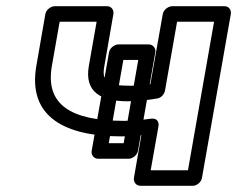

<svg xmlns="http://www.w3.org/2000/svg" viewBox="-20 -573 763 618"><path d="M378 -112H330L377 -380H425ZM394 -62C405 -62 421 -72 424 -87L480 -405C482 -416 474 -430 459 -430H361C350 -430 334 -420 331 -405L275 -87C273 -76 281 -62 296 -62ZM391 -247C426 -247 456 -251 486 -256C499 -258 509 -270 511 -281L550 -503H669L585 -25H465L490 -166C492 -176 489 -194 466 -191C437 -187 409 -184 380 -184C208 -184 125 -236 147 -361L172 -503H291L266 -361C251 -276 306 -247 391 -247ZM400 -297C323 -297 307 -311 316 -361L345 -528C347 -539 340 -553 325 -553H156C145 -553 129 -543 126 -528L97 -361C68 -195 192 -134 371 -134C393 -134 414 -136 435 -138L411 0C409 11 417 25 432 25H601C612 25 627 15 630 0L723 -528C725 -539 718 -553 703 -553H534C523 -553 507 -543 504 -528L464 -302C444 -299 424 -297 400 -297Z"/></svg>

Font: Asimov
Style: XWidOuIt
Weight: 500
Designer: Google
Version: Version 2.000980; 2014